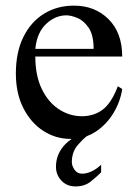

<svg xmlns="http://www.w3.org/2000/svg" viewBox="-20 -481 484 685"><path d="M106 -306.6H314Q314 -356 296.4 -381.8Q278.8 -407.7 255.9 -417Q232.9 -426.3 216.8 -426.3Q177.2 -426.3 144.5 -395.5Q111.8 -364.7 106 -306.6ZM235.8 14.6H231.9Q179.2 14.6 134.8 -13.9Q90.3 -42.5 63.5 -95Q36.6 -147.5 36.6 -218.8Q36.6 -294.4 63.2 -348.6Q89.8 -402.8 136.7 -431.9Q183.6 -460.9 244.1 -460.9Q318.4 -460.9 367.2 -412.6Q416 -364.3 416 -279.3H106Q106 -212.4 128.4 -165Q150.9 -117.7 188.2 -92.5Q225.6 -67.4 269 -66.4Q312.5 -65.4 344.7 -88.6Q377 -111.8 400.4 -173.3L416 -163.6Q409.7 -119.6 385.5 -78.9Q361.3 -38.1 322.3 -11.7Q306.6 -1.5 289.6 4.9Q274.9 16.1 257.8 36.1Q236.3 61 236.3 97.2Q236.3 110.8 246.1 124.8Q255.9 138.7 272.9 138.7Q288.1 138.7 305.7 130.9Q323.2 123 340.8 106.9V133.8Q324.2 150.4 303 167.2Q281.7 184.1 249.5 184.1Q218.3 184.1 199 163.3Q179.7 142.6 179.7 114.3Q179.7 79.6 198.2 51.8Q210.9 31.7 235.8 14.6Z"/></svg>

Font: BabelStone Roman
Style: Regular
Weight: 400
Designer: Walt Agee, Victor Gaultney, Peter Martin, Debbi Hosken, Becca Hirsbrunner (SIL); Andrew West (BabelStone)
Foundry: BabelStone
Version: Version 16.000